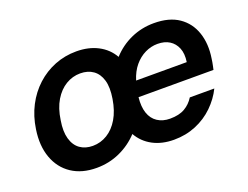

<svg xmlns="http://www.w3.org/2000/svg" viewBox="-89 -710 1158 898"><g transform="rotate(-20 489.5 -260.5)"><path d="M257 12Q184 12 133.5 -21.5Q83 -55 61 -115.5Q39 -176 51 -255Q60 -317 86.5 -368Q113 -419 153.5 -456Q194 -493 244.5 -513Q295 -533 352 -533Q413 -533 459 -509Q505 -485 530 -441Q570 -485 623.5 -509Q677 -533 738 -533Q814 -533 861.5 -500.5Q909 -468 928 -411.5Q947 -355 936 -285Q935 -277 933.5 -268Q932 -259 930 -250Q928 -241 926 -232H553Q548 -186 559 -153.5Q570 -121 596 -104Q622 -87 658 -87Q703 -87 731.5 -103.5Q760 -120 778 -149H900Q878 -104 840 -67Q802 -30 751.5 -9Q701 12 642 12Q582 12 537 -12Q492 -36 467 -80Q427 -37 373 -12.5Q319 12 257 12ZM275 -91Q314 -91 347.5 -111.5Q381 -132 404 -171Q427 -210 436 -266Q445 -321 434.5 -357Q424 -393 398 -411.5Q372 -430 334 -430Q296 -430 262.5 -410Q229 -390 205.5 -351Q182 -312 174 -255Q165 -202 175.5 -165Q186 -128 212 -109.5Q238 -91 275 -91ZM569 -309H821Q827 -350 815.5 -378Q804 -406 780 -421Q756 -436 721 -436Q689 -436 659 -421.5Q629 -407 605.5 -379Q582 -351 569 -309Z"/></g></svg>

Font: DM Sans 10pt SemiBold
Style: Italic
Weight: 600
Italic angle: -10°
Version: Version 4.004;gftools[0.9.30]